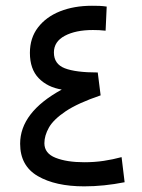

<svg xmlns="http://www.w3.org/2000/svg" viewBox="-20 -660 503 680"><path d="M198.7 -342.8Q147.9 -351.1 116.9 -383.3Q85.9 -415.5 85.9 -472.7Q85.9 -525.4 114.5 -562.7Q143.1 -600.1 192.6 -619.9Q242.2 -639.6 305.7 -639.6Q319.8 -639.6 332 -639.2Q344.2 -638.7 357.9 -636.7L354 -551.3Q342.8 -552.7 331.3 -553.2Q319.8 -553.7 309.1 -553.7Q248 -553.7 209.5 -533.2Q170.9 -512.7 170.9 -474.1Q170.9 -433.1 209.5 -418.2Q248 -403.3 326.2 -403.3L336.4 -322.3Q255.9 -294.9 212.6 -265.9Q169.4 -236.8 153.3 -208.3Q137.2 -179.7 137.2 -152.8Q137.2 -116.7 177 -101.1Q216.8 -85.4 278.3 -85.4Q314.9 -85.4 347.4 -90.3Q379.9 -95.2 410.6 -103.5L421.4 -14.6Q347.7 0 278.3 0Q176.3 0 113.8 -36.4Q51.3 -72.8 51.3 -150.9Q51.3 -262.2 198.7 -342.8Z"/></svg>

Font: Vazirmatn UI
Style: Regular
Weight: 400
Designer: Saber Rastikerdar
Foundry: Saber Rastikerdar
Version: Version 33.003